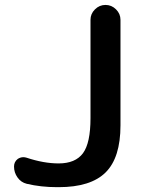

<svg xmlns="http://www.w3.org/2000/svg" viewBox="-20 -774 578 782"><path d="M88.9 -25.4Q65.4 -31.2 51.3 -51.3Q37.1 -71.3 37.1 -95.7Q37.1 -115.2 52.7 -127Q63.5 -133.8 75.2 -133.8Q81.1 -133.8 87.9 -131.8Q158.2 -108.4 218.8 -108.4Q287.1 -108.4 317.9 -149.9Q348.6 -191.4 348.6 -293V-693.4Q348.6 -717.8 366.7 -735.8Q384.8 -753.9 409.7 -753.9Q434.6 -753.9 452.6 -735.8Q470.7 -717.8 470.7 -693.4V-263.7Q470.7 -131.8 410.2 -71.8Q349.6 -11.7 218.8 -11.7Q215.8 -11.7 212.9 -11.7Q146.5 -11.7 88.9 -25.4Z"/></svg>

Font: Gen Jyuu GothicX Medium
Style: Regular
Weight: 500
Designer: Ryoko NISHIZUKA (kana &amp; ideographs); Paul D. Hunt (Latin, Greek &amp; Cyrillic); Wenlong ZHANG (bopomofo); Sandoll C
Version: Version 1.058.20140828